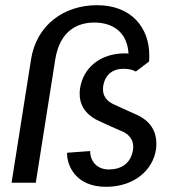

<svg xmlns="http://www.w3.org/2000/svg" viewBox="-20 -711 690 747"><path d="M240.8 -116.7V-115C240.8 -65.8 275 15.8 392.5 15.8C505.8 15.8 575 -52.5 586.7 -128.3C588.3 -137.5 588.3 -145.8 588.3 -153.3C588.3 -215.8 547.5 -249.2 510.8 -265C485.8 -275.8 451.7 -291.7 424.2 -304.2C408.3 -311.7 380.8 -326.7 380.8 -363.3C380.8 -367.5 380.8 -371.7 381.7 -376.7C389.2 -423.3 421.7 -443.3 459.2 -443.3C487.5 -443.3 501.7 -436.7 508.3 -432.5L560 -471.7C560.8 -480 560.8 -487.5 560.8 -495C560.8 -605 490 -690.8 357.5 -690.8C228.3 -690.8 121.7 -613.3 100.8 -480L25 0H119.2L195 -480C213.3 -593.3 283.3 -623.3 346.7 -623.3C414.2 -623.3 475 -590 480 -502.5C475 -503.3 470.8 -503.3 465.8 -503.3C370 -503.3 304.2 -447.5 291.7 -368.3C290 -360.8 290 -353.3 290 -345.8C290 -287.5 330 -255.8 365.8 -240C393.3 -227.5 426.7 -211.7 455 -200C470 -194.2 498.3 -176.7 498.3 -140C498.3 -136.7 498.3 -132.5 497.5 -128.3C489.2 -75 451.7 -51.7 403.3 -51.7C356.7 -51.7 330.8 -84.2 330.8 -123.3Z"/></svg>

Font: Boon Medium
Style: Italic
Weight: 500
Italic angle: -9°
Designer: Sungsit Sawaiwan
Foundry: FontUni
Version: Version 3.0